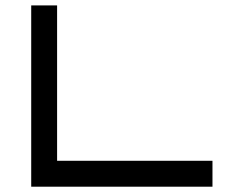

<svg xmlns="http://www.w3.org/2000/svg" viewBox="-20 -704 919 724"><path d="M97.7 -683.6H195.3V-97.7H781.2V0H97.7Z"/></svg>

Font: BabelStone Club Penguin
Style: Regular
Weight: 400
Designer: Andrew West
Foundry: BabelStone
Version: Version 1.02 November 6, 2013